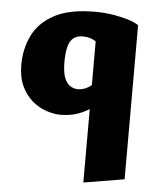

<svg xmlns="http://www.w3.org/2000/svg" viewBox="-52 -485 661 818"><g transform="rotate(5 278.0 -75.5)"><path d="M320 -440Q363 -440 399 -434Q435 -428 463.5 -419.5Q492 -411 509 -399L335 -314Q327 -321 311.5 -326Q296 -331 279 -331Q254 -331 238.5 -318.5Q223 -306 216.5 -280Q210 -254 210 -215Q210 -172 219.5 -148Q229 -124 244.5 -114.5Q260 -105 277 -105Q300 -105 321.5 -118Q343 -131 364 -156L420 -100Q401 -77 371 -51Q341 -25 301.5 -7.5Q262 10 213 10Q184 10 151.5 -1Q119 -12 91 -36Q63 -60 45.5 -97.5Q28 -135 28 -188Q28 -257 56.5 -314.5Q85 -372 149 -406Q213 -440 320 -440ZM509 -399V260L335 289V-314Z"/></g></svg>

Font: Ysabeau Infant Black
Style: Regular
Weight: 900
Designer: Christian Thalmann (Catharsis Fonts)
Version: Version 2.001;gftools[0.9.30]; featfreeze: ss01,ss02,lnum